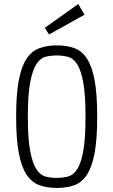

<svg xmlns="http://www.w3.org/2000/svg" viewBox="-20 -922 562 952"><path d="M60 -343Q60 -233 73 -164Q86 -95 111.5 -56.5Q137 -18 175 -4Q213 10 262 10Q312 10 349.5 -4Q387 -18 412 -57Q437 -96 449.5 -165Q462 -234 462 -343Q462 -453 449.5 -522Q437 -591 412 -630Q387 -669 349.5 -683Q312 -697 262 -697Q213 -697 175 -683Q137 -669 111.5 -630.5Q86 -592 73 -523Q60 -454 60 -343ZM118 -343Q118 -452 129.5 -513Q141 -574 160.5 -604Q180 -634 206 -640.5Q232 -647 261 -647Q291 -647 317.5 -640Q344 -633 363 -603Q382 -573 393 -512Q404 -451 404 -343Q404 -235 393 -174Q382 -113 363 -83.5Q344 -54 317.5 -47Q291 -40 261 -40Q232 -40 206 -46.5Q180 -53 160.5 -83Q141 -113 129.5 -174Q118 -235 118 -343ZM223 -751 399 -849 368 -902 202 -784Z"/></svg>

Font: Secuela Light
Style: Regular
Weight: 300
Designer: Fernando Haro
Foundry: deFharo
Version: Version 1.708